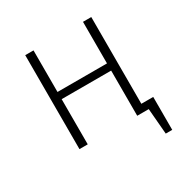

<svg xmlns="http://www.w3.org/2000/svg" viewBox="-154 -651 895 924"><g transform="rotate(-30 293.0 -189.5)"><path d="M542 -40V143H506L494 0H430V-251H155V0H109V-522H155V-291H430V-522H476V-40Z"/></g></svg>

Font: FiraGO ExtraLight
Style: Regular
Weight: 200
Designer: bBox Type
Foundry: bBox Type GmbH
Version: Version 1.001